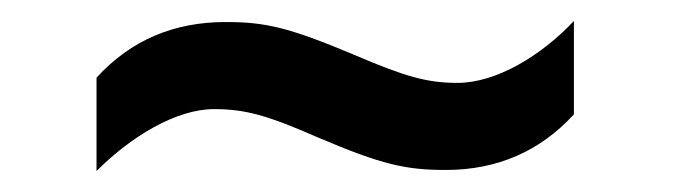

<svg xmlns="http://www.w3.org/2000/svg" viewBox="-20 -414 641 183"><path d="M72 -340V-251C105 -284 148 -310 184 -310C214 -310 235 -304 283 -283C344 -257 367 -252 405 -252C454 -252 495 -270 527 -305V-394C496 -361 453 -335 416 -335C387 -335 366 -341 317 -362C255 -388 233 -393 195 -393C146 -393 105 -376 72 -340Z"/></svg>

Font: Noto Sans Bengali UI Medium
Style: Regular
Weight: 500
Designer: Jelle Bosma - Monotype Design Team
Foundry: Monotype Imaging Inc.
Version: Version 2.003